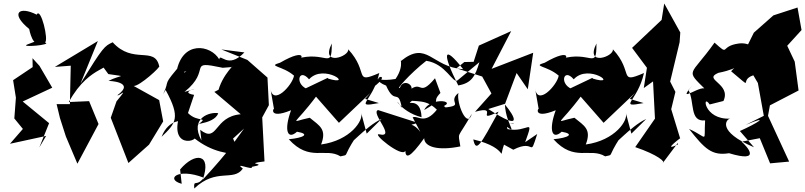

<svg xmlns="http://www.w3.org/2000/svg" viewBox="-20 -844 4608 1099"><path d="M205 0 261 -139 110 -263 279 -342 206 -467 166 -511 167 -460 55 -385 71 -285 62 -166 111 -106 37 -21 244 -66ZM138 -590C85 -570 287 -587 237 -601C261 -610 213 -808 190 -760C91 -811 35 -770 147 -678C147 -678 171 -550 216 -620Z M600 -420C716 -402 672 -418 601 -381C601 -381 759 -377 652 -299C662 -291 723 -356 647 -264L614 -170L715 89L833 -16L914 -149L891 -271L745 -352C778 -349 905 -465 891 -466C865 -582 741 -473 625 -602C578 -580 572 -578 441 -366L540 -609L294 -461L385 -468L380 -248H304L323 -169L357 -63L423 93L544 -134L490 -265L374 -260C500 -491 651 -437 546 -494Z M1314 -51 1377 -108C1306 -13 1304 6 1140 185C1195 33 1095 26 1011 126L1020 208C926 183 994 114 1146 173C1106 230 1087 177 1092 235C1218 114 1317 198 1370 121C1315 80 1430 135 1422 111C1530 91 1361 96 1494 80L1479 -208L1469 -150L1519 -242L1511 -400L1396 -501L1247 -561L1379 -544C1282 -443 1240 -545 1235 -504C1187 -588 1022 -615 990 -431C1112 -434 1080 -458 1034 -428C1051 -490 979 -386 1031 -493C898 -341 958 -397 914 -305L928 -329C1015 -170 987 -139 905 -61C946 -168 1035 -149 999 -151C963 38 1186 -62 1060 -81C1154 8 1251 36 1353 40ZM1314 -373 1207 -318 1358 -190C1202 -177 1228 -21 1126 -101L1133 -40C1062 -171 1185 -205 1229 -196C1207 -126 1031 -131 1115 -132C1177 -180 1112 -140 1056 -197L1091 -301C984 -319 1182 -356 1036 -318C1197 -447 1043 -501 1255 -456L1305 -460C1350 -501 1246 -418 1226 -309Z M2079 -79 2047 -199C2063 -156 1986 -40 1818 -17C1852 -105 1809 -124 1753 -170C1632 -145 1659 -116 1795 -299L1764 -319L1920 -141L2100 -312L2070 -278L2149 -254C1996 -226 2115 -261 2151 -426C2000 -361 2096 -429 1973 -562C1982 -521 1812 -461 1879 -595C1880 -437 1849 -559 1673 -506C1712 -487 1749 -581 1583 -485C1508 -463 1596 -469 1663 -411C1654 -355 1539 -232 1527 -342L1549 -216C1549 -239 1507 -156 1646 -213C1603 -95 1627 -42 1680 -90C1757 -77 1718 -55 1633 -47C1752 85 1842 -2 1929 51C1982 37 1935 66 2017 -60C1949 24 2074 -123 2164 -163ZM1941 -318 1855 -398 1729 -338 1752 -330C1662 -353 1688 -462 1749 -390C1834 -484 2015 -346 1855 -395Z M2386 -89C2317 -185 2226 -92 2372 -141L2144 -214C2099 -199 2250 -53 2152 -75C2101 -87 2283 63 2300 19C2302 63 2324 64 2408 -53C2409 -2 2489 20 2615 -6C2602 -96 2593 -38 2681 -193C2655 -100 2591 -255 2604 -312C2532 -253 2664 -238 2486 -225C2625 -263 2446 -296 2408 -214C2524 -282 2442 -250 2501 -312L2470 -396C2366 -272 2405 -412 2296 -303C2390 -334 2292 -409 2269 -342C2240 -323 2325 -422 2420 -496C2533 -479 2571 -364 2599 -384L2724 -488C2700 -408 2680 -368 2603 -355C2509 -541 2517 -594 2631 -448C2449 -460 2426 -616 2275 -495C2260 -527 2302 -476 2244 -392C2085 -365 2103 -455 2113 -342C2249 -442 2067 -402 2190 -354C2241 -238 2259 -342 2280 -227C2223 -315 2263 -206 2393 -173C2388 -299 2293 -232 2338 -267C2416 -262 2464 -265 2549 -124C2521 -195 2560 -233 2500 -243C2416 -115 2373 -188 2342 -172Z M2918 13C3049 -54 3008 70 3055 -77L2986 -30C3041 -183 3002 -81 2885 -105C2860 -161 3001 -127 2855 -139C2961 -56 2876 -124 2870 -246C2926 -178 2980 -86 2775 -220L2871 -250L2937 -426L3001 -333L3032 -542L2794 -450L2906 -666L2721 -583L2691 -490L2638 -489L2593 -453L2740 -406L2793 -309L2699 -204C2845 -245 2690 -135 2834 -205C2730 -15 2705 33 2689 -46C2907 5 2827 92 2865 -16Z M3594 -79 3562 -199C3578 -156 3501 -40 3333 -17C3367 -105 3324 -124 3268 -170C3147 -145 3174 -116 3310 -299L3279 -319L3435 -141L3615 -312L3585 -278L3664 -254C3511 -226 3630 -261 3666 -426C3515 -361 3611 -429 3488 -562C3497 -521 3327 -461 3394 -595C3395 -437 3364 -559 3188 -506C3227 -487 3264 -581 3098 -485C3023 -463 3111 -469 3178 -411C3169 -355 3054 -232 3042 -342L3064 -216C3064 -239 3022 -156 3161 -213C3118 -95 3142 -42 3195 -90C3272 -77 3233 -55 3148 -47C3267 85 3357 -2 3444 51C3497 37 3450 66 3532 -60C3464 24 3589 -123 3679 -163ZM3456 -318 3370 -398 3244 -338 3267 -330C3177 -353 3203 -462 3264 -390C3349 -484 3530 -346 3370 -395Z M3860 -17C3755 33 3901 -74 3873 -52L3822 -219L3846 -318L3816 -377L3870 -602L3874 -658L3782 -824L3767 -730L3598 -570L3683 -456L3665 -340L3718 -378L3729 -165L3616 -2C3745 42 3793 84 3773 90L3860 -26Z M4329 -53 4388 91 4497 81 4376 -181 4387 -241 4551 -326 4529 -491 4486 -582 4568 -672 4545 -801 4407 -756 4295 -657 4231 -528C4377 -415 4342 -612 4209 -595C4096 -580 4160 -519 4070 -600C3930 -402 3898 -451 4022 -328C4011 -377 3840 -236 3943 -354L3921 -329C3957 -259 3926 -145 4016 -155C4008 -22 4037 -55 3924 -106C4013 7 4054 49 4153 33C4345 91 4255 -7 4225 -33ZM4318 -369 4352 -181 4248 -129C4395 -190 4314 -138 4215 -94L4296 -1C4080 -93 4137 -163 4160 -165C4007 -157 3998 -314 4042 -246L4121 -266C4168 -367 3999 -388 4092 -427C4233 -455 4216 -495 4165 -436C4306 -320 4205 -385 4292 -413Z"/></svg>

Font: Asimov Silicon
Style: Regular
Weight: 400
Designer: Google
Version: Version 2.000980; 2014